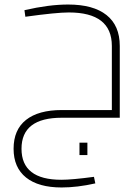

<svg xmlns="http://www.w3.org/2000/svg" viewBox="-20 -520 609 848"><path d="M509 -317V0H253Q75 0 75 137Q75 274 251 274Q298 274 395 261L401 290Q321 308 252 308Q150 308 95 264Q40 220 40 137Q40 53 95 9.5Q150 -34 253 -34H474V-317Q474 -465 284 -465Q229 -465 92 -446L88 -475Q196 -500 281 -500Q392 -500 450.5 -453.5Q509 -407 509 -317ZM331 165V110H366V165Z"/></svg>

Font: Cairo ExtraLight
Style: Regular
Weight: 275
Designer: Mohamed Gaber, Accademia di Belle Arti di Urbino and others
Foundry: Kief Type Foundry, Accademia di Belle Arti di Urbino and others
Version: Version 3.011